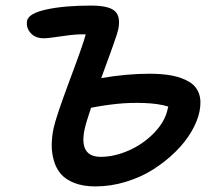

<svg xmlns="http://www.w3.org/2000/svg" viewBox="-20 -688 776 688"><path d="M321.8 -20Q277.8 -20 246.3 -32.5Q214.8 -44.9 197.8 -64.9Q180.7 -85 172.9 -113Q165 -141.1 165.3 -168.9Q165.5 -196.8 171.9 -228Q180.7 -269.5 230.5 -402.6Q280.3 -535.6 287.1 -564.9Q256.3 -566.4 204.3 -558.6Q152.3 -550.8 137.2 -550.8Q106.4 -550.8 89.6 -569.8Q72.8 -588.9 77.1 -613.8Q82.5 -640.1 146.5 -654.1Q210.4 -668 306.2 -668Q369.1 -668 391.1 -648.7Q413.1 -629.4 403.8 -583Q402.3 -576.2 398.4 -563.7Q394.5 -551.3 387.9 -532.7Q381.3 -514.2 375.2 -497.1Q369.1 -480 359.1 -453.1Q349.1 -426.3 342.8 -408.2Q434.6 -423.8 515.1 -423.8Q562.5 -423.8 597.2 -417Q631.8 -410.2 657.5 -395Q683.1 -379.9 692.9 -353Q702.6 -326.2 694.8 -288.1Q687.5 -252.9 665.3 -215.3Q643.1 -177.7 607.7 -143.1Q572.3 -108.4 528.8 -80.8Q485.4 -53.2 431.2 -36.6Q377 -20 321.8 -20ZM282.2 -220.2Q264.2 -126 340.8 -126Q390.6 -126 442.9 -149.4Q495.1 -172.9 533.7 -213.4Q572.3 -253.9 581.1 -298.8Q581.5 -299.8 582 -302.5Q582.5 -305.2 583 -306.2Q548.3 -316.9 497.8 -318.8Q447.3 -320.8 399.9 -315.9Q352.5 -311 306.2 -301.8Q287.1 -245.6 282.2 -220.2Z"/></svg>

Font: Shantell Sans Irregular
Style: Italic
Weight: 500
Italic angle: -11.31°
Designer: Stephen Nixon, Anya Danilova, Shantell Martin
Foundry: Arrow Type
Version: Version 1.006;[9816181b4]